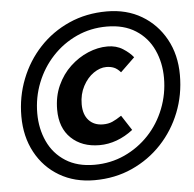

<svg xmlns="http://www.w3.org/2000/svg" viewBox="-49 -705 771 763"><g transform="rotate(-5 336.0 -323.0)"><path d="M298 9Q219 9 158.5 -26.5Q98 -62 64 -125Q30 -188 30 -269Q30 -347 57.5 -417Q85 -487 135 -540.5Q185 -594 253.5 -624.5Q322 -655 404 -655Q483 -655 543 -619.5Q603 -584 637.5 -521.5Q672 -459 672 -378Q672 -299 644.5 -229.5Q617 -160 567 -106.5Q517 -53 448.5 -22Q380 9 298 9ZM303 -52Q368 -52 423.5 -77.5Q479 -103 520.5 -147Q562 -191 585 -249.5Q608 -308 608 -372Q608 -433 584.5 -484Q561 -535 514 -565Q467 -595 399 -595Q334 -595 278.5 -569.5Q223 -544 181.5 -499.5Q140 -455 117 -397Q94 -339 94 -275Q94 -214 117.5 -163Q141 -112 188 -82Q235 -52 303 -52ZM330 -128Q260 -128 217 -169Q174 -210 174 -283Q174 -336 193.5 -379Q213 -422 245.5 -452.5Q278 -483 317 -499.5Q356 -516 395 -516Q430 -516 456 -499.5Q482 -483 497 -464L440 -409Q427 -424 413.5 -429.5Q400 -435 383 -435Q358 -435 332.5 -417.5Q307 -400 290 -368Q273 -336 273 -296Q273 -255 294 -232Q315 -209 351 -209Q372 -209 388 -216Q404 -223 425 -237L464 -177Q433 -153 399 -140.5Q365 -128 330 -128Z"/></g></svg>

Font: Source Sans 3
Style: Bold Italic
Weight: 700
Italic angle: -11°
Designer: Paul D. Hunt
Foundry: Adobe
Version: Version 3.052;hotconv 1.1.0;makeotfexe 2.6.0